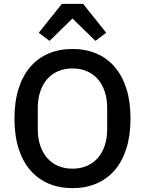

<svg xmlns="http://www.w3.org/2000/svg" viewBox="-20 -964 752 996"><path d="M356 12Q288 12 232.5 -11.5Q177 -35 137.5 -80.5Q98 -126 76.5 -193.5Q55 -261 55 -349Q55 -437 76.5 -504.5Q98 -572 137.5 -617.5Q177 -663 232.5 -686.5Q288 -710 356 -710Q424 -710 479.5 -686.5Q535 -663 574.5 -617.5Q614 -572 635.5 -504.5Q657 -437 657 -349Q657 -261 635.5 -193.5Q614 -126 574.5 -80.5Q535 -35 479.5 -11.5Q424 12 356 12ZM356 -89Q396 -89 429.5 -103Q463 -117 486.5 -143.5Q510 -170 523 -208Q536 -246 536 -294V-404Q536 -452 523 -490Q510 -528 486.5 -554.5Q463 -581 429.5 -595Q396 -609 356 -609Q315 -609 282 -595Q249 -581 225.5 -554.5Q202 -528 189 -490Q176 -452 176 -404V-294Q176 -246 189 -208Q202 -170 225.5 -143.5Q249 -117 282 -103Q315 -89 356 -89ZM411 -944 531 -794 475 -752 356 -868 237 -752 181 -794 301 -944Z"/></svg>

Font: IBM Plex Sans Arabic Medium
Style: Regular
Weight: 500
Designer: Mike Abbink, Paul van der Laan, Pieter van Rosmalen, Wael Morcos, Khajak Apelian
Foundry: Bold Monday
Version: Version 1.1